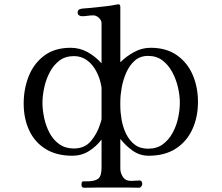

<svg xmlns="http://www.w3.org/2000/svg" viewBox="-20 -760 1040 900"><path d="M456 -344Q456 -353 453.5 -363Q451 -373 449 -382Q441 -411 424.5 -437.5Q408 -464 383.5 -480.5Q359 -497 326 -497Q286 -497 258 -475.5Q230 -454 212.5 -420Q195 -386 187 -348Q179 -310 179 -278Q179 -245 187 -207.5Q195 -170 212 -137.5Q229 -105 257.5 -84.5Q286 -64 326 -64Q377 -64 406 -98.5Q435 -133 449 -177Q451 -184 453.5 -190.5Q456 -197 456 -204ZM823 -279Q823 -312 814.5 -349.5Q806 -387 788 -421Q770 -455 742 -476.5Q714 -498 674 -498Q637 -498 612 -476Q587 -454 572 -420Q557 -386 550.5 -349.5Q544 -313 544 -284V-264Q544 -234 550 -199Q556 -164 571 -133Q586 -102 611 -82.5Q636 -63 674 -63Q715 -63 743 -83.5Q771 -104 789 -137Q807 -170 815 -207.5Q823 -245 823 -279ZM908 -282Q908 -211 881.5 -153.5Q855 -96 803.5 -63Q752 -30 677 -30Q635 -30 601.5 -54Q568 -78 544 -109V26Q543 49 555.5 68.5Q568 88 594 88Q604 88 614.5 87Q625 86 635 86Q641 86 644 91.5Q647 97 647 102Q647 108 642.5 114Q638 120 632 120Q617 120 602.5 119.5Q588 119 574 119H448Q429 119 411 119.5Q393 120 375 120Q362 120 362 107Q362 90 369 90Q376 90 387 90Q424 90 440 78Q456 66 456 26V-106Q431 -73 396.5 -51.5Q362 -30 319 -30Q245 -30 194 -61.5Q143 -93 117 -148.5Q91 -204 91 -275Q91 -343 114.5 -402.5Q138 -462 187 -499Q236 -536 311 -536Q354 -536 391 -515.5Q428 -495 456 -463V-651Q456 -665 443.5 -676.5Q431 -688 417 -688Q404 -688 391 -686Q378 -684 365 -684Q357 -684 350.5 -688Q344 -692 344 -701Q344 -714 354 -717Q362 -720 373.5 -720.5Q385 -721 394 -722Q428 -726 461.5 -729Q495 -732 529 -739Q531 -739 532.5 -739.5Q534 -740 536 -740Q542 -740 544 -730V-468Q572 -496 608.5 -516Q645 -536 686 -536Q760 -536 809.5 -501Q859 -466 883.5 -408.5Q908 -351 908 -282Z"/></svg>

Font: Kaisei Opti
Style: Regular
Weight: 400
Designer: Font-Kai, 金井和夫
Foundry: KAZUO KANAI
Version: Version 5.003